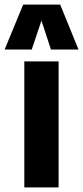

<svg xmlns="http://www.w3.org/2000/svg" viewBox="-69 -809 359 829"><path d="M36 0V-544H184V0ZM-49 -595 31 -789H191L270 -595H151L110 -720L68 -595Z"/></svg>

Font: Georama SemiCondensed
Style: Bold
Weight: 700
Width: 4
Designer: Jean-Baptiste Levee
Foundry: Production Type
Version: Version 1.000